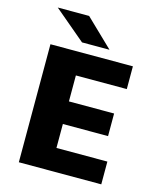

<svg xmlns="http://www.w3.org/2000/svg" viewBox="-132 -1007 913 1100"><g transform="rotate(15 325.0 -457.0)"><path d="M86 0V-700H575V-565H273V-411H541V-277H273V-135H575V0ZM258 -757 72 -914H258L421 -757Z"/></g></svg>

Font: Trispace Thin ExtraBold
Style: Regular
Weight: 800
Version: Version 1.210